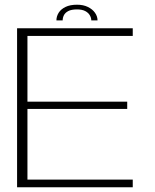

<svg xmlns="http://www.w3.org/2000/svg" viewBox="-20 -795 656 815"><path d="M52.5 0H543.5V-32.5H96.5V-332.5H520V-363.5H96.5V-642.5H543.5V-675H52.5ZM307 -775Q277.5 -775 258 -765.5Q238.5 -756 229 -740.8Q219.5 -725.5 219.5 -708.5H246Q246 -719.5 251.2 -730.2Q256.5 -741 269.8 -748Q283 -755 307 -755Q328.5 -755 341.8 -748Q355 -741 361.2 -730.2Q367.5 -719.5 367.5 -708.5H394Q394 -725.5 383.2 -740.8Q372.5 -756 353 -765.5Q333.5 -775 307 -775Z"/></svg>

Font: Anybody SemiExpanded ExtraLight
Style: Regular
Weight: 250
Width: 6
Version: Version 1.113;gftools[0.9.25]